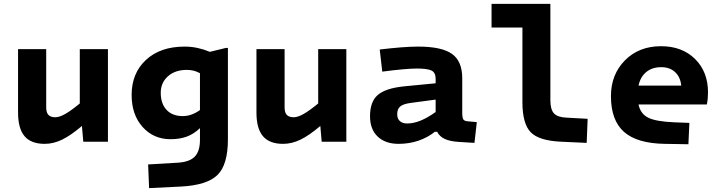

<svg xmlns="http://www.w3.org/2000/svg" viewBox="-20 -730 3724 989"><path d="M536 -477V0H409L402 -81Q344 -32 299.5 -10.5Q255 11 210 11Q140 11 106.5 -28.5Q73 -68 73 -150V-477H218V-177Q218 -150 229.5 -138Q241 -126 265 -126Q286 -126 316 -143Q346 -160 391 -197V-477Z M858 -13Q771 -13 714.5 -76Q658 -139 658 -241Q658 -353 732 -421.5Q806 -490 931 -490Q965 -490 997.5 -483Q1030 -476 1061 -463L1143 -483H1154V-13Q1154 119 1100 171.5Q1046 224 912 231L748 239L743 117L897 108Q957 104 983.5 76.5Q1010 49 1010 -10V-70Q979 -40 942.5 -26.5Q906 -13 858 -13ZM942 -370Q882 -370 845 -337Q808 -304 808 -252Q808 -196 838 -164Q868 -132 921 -132Q944 -132 965.5 -139.5Q987 -147 1010 -163V-353Q993 -362 977 -366Q961 -370 942 -370Z M1764 -477V0H1637L1630 -81Q1572 -32 1527.5 -10.5Q1483 11 1438 11Q1368 11 1334.5 -28.5Q1301 -68 1301 -150V-477H1446V-177Q1446 -150 1457.5 -138Q1469 -126 1493 -126Q1514 -126 1544 -143Q1574 -160 1619 -197V-477Z M2361 -327V-149Q2361 -123 2367 -114.5Q2373 -106 2391 -105L2436 -101L2424 6L2343 1Q2297 -2 2270.5 -14.5Q2244 -27 2232 -51H2220Q2182 -21 2134.5 -5Q2087 11 2033 11Q1965 11 1925.5 -26.5Q1886 -64 1886 -131Q1886 -206 1925.5 -240.5Q1965 -275 2059 -285L2224 -301V-324Q2224 -356 2203 -366.5Q2182 -377 2127 -377Q2101 -377 2055 -373Q2009 -369 1949 -361L1936 -475Q1994 -482 2045 -486Q2096 -490 2134 -490Q2255 -490 2308 -452.5Q2361 -415 2361 -327ZM2026 -141Q2026 -119 2039.5 -106.5Q2053 -94 2077 -94Q2110 -94 2146 -108.5Q2182 -123 2224 -153V-217L2097 -200Q2058 -195 2042 -182Q2026 -169 2026 -141Z M2671 -204V-588H2512V-710H2815V-214Q2815 -166 2833.5 -146Q2852 -126 2898 -124L3007 -118L3002 6L2871 0Q2756 -5 2713.5 -49Q2671 -93 2671 -204Z M3453 -100 3531 -97 3526 13 3405 11Q3262 9 3194.5 -50.5Q3127 -110 3127 -235Q3127 -346 3199 -419Q3271 -492 3385 -492Q3494 -492 3560.5 -426Q3627 -360 3627 -254Q3627 -238 3625.5 -222Q3624 -206 3621 -192H3269Q3279 -144 3318.5 -124Q3358 -104 3453 -100ZM3386 -384Q3340 -384 3309.5 -359.5Q3279 -335 3269 -289H3489Q3485 -333 3457.5 -358.5Q3430 -384 3386 -384Z"/></svg>

Font: Intel One Mono
Style: Bold
Weight: 700
Monospace: yes
Designer: Fred Shallcrass
Foundry: Frere-Jones Type LLC
Version: Version 1.400;hotconv 1.1.0;makeotfexe 2.6.0;FJTRelease1.4